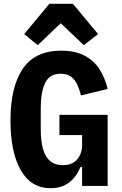

<svg xmlns="http://www.w3.org/2000/svg" viewBox="-20 -976 640 1008"><path d="M411 -99H402Q391 -70 370.5 -44.5Q350 -19 319.5 -3.5Q289 12 246 12Q143 12 89 -82.5Q35 -177 35 -343Q35 -521 100 -615.5Q165 -710 301 -710Q373 -710 422 -685Q471 -660 501 -614.5Q531 -569 545 -509L405 -475Q398 -505 386 -531Q374 -557 353.5 -573Q333 -589 298 -589Q241 -589 217.5 -541.5Q194 -494 194 -410V-296Q194 -239 205 -197Q216 -155 241.5 -132Q267 -109 310 -109Q360 -109 385.5 -139.5Q411 -170 411 -216V-267H292V-373H545V0H411ZM363 -956 495 -797 420 -739 299 -854 178 -739 107 -797 239 -956Z"/></svg>

Font: Lilex
Style: Regular
Weight: 400
Monospace: yes
Designer: Mike Abbink, Paul van der Laan, Pieter van Rosmalen, Mikhael Khrustik
Foundry: Mikhael Khrustik
Version: Version 2.510